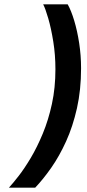

<svg xmlns="http://www.w3.org/2000/svg" viewBox="-20 -732 398 882"><path d="M21 130Q38.8 110.9 65.7 76.3Q92.5 41.8 121.7 -7.2Q150.8 -56.3 176.6 -118.4Q202.4 -180.5 218.5 -254.6Q234.6 -328.6 234.6 -414Q234.6 -479.4 224.8 -540.6Q215 -601.8 201.7 -647.5Q188.4 -693.2 178.4 -712H291Q307 -683.6 321 -637.1Q335 -590.6 343.7 -534Q352.4 -477.3 352.4 -418.8Q352.4 -318.7 333.5 -234.8Q314.6 -151 283.7 -82.9Q252.8 -14.8 215.6 38.4Q178.4 91.5 141.8 130Z"/></svg>

Font: Overpass
Style: Italic
Weight: 400
Italic angle: -10°
Designer: Delve Withrington, Dave Bailey, Thomas Jockin
Foundry: Delve Fonts LLC
Version: Version 4.000